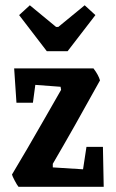

<svg xmlns="http://www.w3.org/2000/svg" viewBox="-20 -715 444 735"><path d="M159.2 -519 53.2 -657.2 94.2 -694.8 194.8 -611.8H203.1L304.2 -694.8L345.2 -657.2L238.8 -519ZM50.8 0Q45.4 -6.3 36.4 -23.4Q27.3 -40.5 25.9 -46.9Q55.2 -95.7 84.5 -146Q113.8 -196.3 153.1 -264.9Q192.4 -333.5 213.9 -371.1L211.9 -382.8L115.2 -390.1L106 -321.8H43L34.2 -453.1H337.9Q357.4 -427.2 362.8 -407.2Q260.7 -222.2 182.1 -87.9V-74.2L297.9 -66.9L311 -152.8H374L377 0Z"/></svg>

Font: Grenze SemiBold
Style: Regular
Weight: 600
Designer: Renata Polastri
Foundry: Omnibus-Type
Version: Version 1.002;PS 001.002;hotconv 1.0.88;makeotf.lib2.5.64775